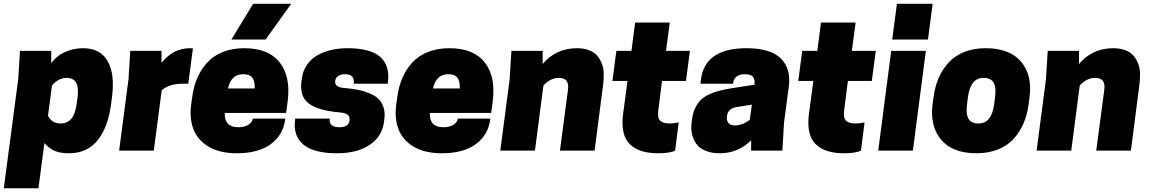

<svg xmlns="http://www.w3.org/2000/svg" viewBox="-47 -800 6121 1020"><path d="M157.2 200.2H-26.9L49.8 -379.9L59.1 -529.8H225.1V-464.8Q253.9 -503.4 298.3 -523.7Q342.8 -543.9 395 -543.9Q485.8 -543.9 524.9 -475.1Q564 -406.2 547.9 -284.2L543 -246.1Q535.2 -187.5 518.6 -141.1Q502 -94.7 475.3 -59.3Q448.7 -23.9 409.4 -4.9Q370.1 14.2 320.8 14.2Q268.1 14.2 238.8 -0.7Q209.5 -15.6 189 -40ZM229 -345.2 208 -185.1Q229 -144 273.9 -144Q311 -144 332 -169.2Q353 -194.3 359.9 -246.1L365.2 -284.2Q378.4 -386.2 307.1 -386.2Q262.2 -386.2 229 -345.2Z M962.9 -543.9Q973.1 -543.9 978 -543L953.1 -355H922.9Q881.8 -355 853.3 -344.2Q824.7 -333.5 812 -319.8L770 0H585.9L635.7 -379.9L645 -529.8H811V-465.8Q872.1 -543.9 962.9 -543.9Z M1297.9 -779.8H1500L1363.8 -589.8H1182.1ZM1473.1 -200.2H1147Q1144.5 -124 1218.8 -124Q1252 -124 1272.7 -137.2Q1293.5 -150.4 1295.9 -169.9H1468.8L1467.8 -163.1Q1456.1 -81.1 1390.4 -33.4Q1324.7 14.2 1210.9 14.2Q1121.1 14.2 1062.5 -20Q1003.9 -54.2 981.2 -112.1Q958.5 -169.9 968.8 -246.1L974.1 -284.2Q981.4 -340.3 1001.5 -386.5Q1021.5 -432.6 1054.7 -468.5Q1087.9 -504.4 1137.9 -524.2Q1188 -543.9 1251 -543.9Q1379.9 -543.9 1439.2 -467.8Q1498.5 -391.6 1481 -259.8ZM1245.1 -405.8Q1180.7 -405.8 1164.1 -330.1H1306.2Q1307.6 -369.1 1293.5 -387.5Q1279.3 -405.8 1245.1 -405.8Z M1755.4 -124Q1785.2 -124 1797.9 -136Q1810.5 -147.9 1810.5 -165Q1810.5 -183.1 1798.8 -191.7Q1787.1 -200.2 1755.4 -203.1Q1643.6 -212.9 1593.8 -249.8Q1543.9 -286.6 1554.7 -369.1L1556.6 -383.8Q1562 -424.3 1583.7 -455.8Q1605.5 -487.3 1638.7 -506.1Q1671.9 -524.9 1712.2 -534.4Q1752.4 -543.9 1798.3 -543.9Q1920.4 -543.9 1972.9 -497.8Q2025.4 -451.7 2013.7 -362.8L2012.7 -355H1832.5Q1838.9 -405.8 1785.6 -405.8Q1762.2 -405.8 1747.8 -394.8Q1733.4 -383.8 1733.4 -365.2Q1733.4 -350.1 1745.8 -342Q1758.3 -334 1787.6 -332Q1827.1 -328.6 1857.9 -322.3Q1888.7 -315.9 1917.5 -303.7Q1946.3 -291.5 1964.1 -273.9Q1981.9 -256.3 1990.7 -228.5Q1999.5 -200.7 1994.6 -165L1992.7 -149.9Q1982.4 -74.7 1916.7 -30.3Q1851.1 14.2 1742.7 14.2Q1619.6 14.2 1564.7 -32Q1509.8 -78.1 1520.5 -162.1L1521.5 -169.9H1704.6Q1701.7 -147.9 1714.4 -136Q1727.1 -124 1755.4 -124Z M2562.5 -200.2H2236.3Q2233.9 -124 2308.1 -124Q2341.3 -124 2362.1 -137.2Q2382.8 -150.4 2385.3 -169.9H2558.1L2557.1 -163.1Q2545.4 -81.1 2479.7 -33.4Q2414.1 14.2 2300.3 14.2Q2210.4 14.2 2151.9 -20Q2093.3 -54.2 2070.6 -112.1Q2047.9 -169.9 2058.1 -246.1L2063.5 -284.2Q2070.8 -340.3 2090.8 -386.5Q2110.8 -432.6 2144 -468.5Q2177.2 -504.4 2227.3 -524.2Q2277.3 -543.9 2340.3 -543.9Q2469.2 -543.9 2528.6 -467.8Q2587.9 -391.6 2570.3 -259.8ZM2334.5 -405.8Q2270 -405.8 2253.4 -330.1H2395.5Q2397 -369.1 2382.8 -387.5Q2368.7 -405.8 2334.5 -405.8Z M3111.8 0H2927.7L2970.7 -325.2Q2978 -386.2 2922.9 -386.2Q2896 -386.2 2874 -373.3Q2852.1 -360.4 2839.8 -345.2L2794.9 0H2610.8L2660.6 -379.9L2669.9 -529.8H2835.9V-460Q2906.7 -543.9 3018.1 -543.9Q3054.2 -543.9 3081.8 -533.4Q3109.4 -522.9 3125 -504.9Q3140.6 -486.8 3150.1 -462.6Q3159.7 -438.5 3160.2 -411.1Q3160.6 -383.8 3157.7 -355Z M3491.2 -529.8H3618.2L3597.2 -370.1H3470.2L3450.2 -214.8Q3444.8 -172.9 3460.4 -158.4Q3476.1 -144 3511.2 -144Q3522.5 -144 3538.6 -146.2Q3554.7 -148.4 3558.6 -149.9L3539.6 0Q3511.2 14.2 3448.2 14.2Q3347.2 14.2 3298.1 -34.9Q3249 -84 3263.2 -194.8L3286.6 -370.1H3206.5L3227.5 -529.8H3307.6L3327.1 -680.2H3511.2Z M3943.4 0V-54.2Q3872.1 14.2 3777.3 14.2Q3732.4 14.2 3700 0.5Q3667.5 -13.2 3651.1 -37.1Q3634.8 -61 3628.9 -89.6Q3623 -118.2 3627.4 -150.9L3629.4 -166Q3633.8 -199.7 3645.8 -225.1Q3657.7 -250.5 3674.8 -267.8Q3691.9 -285.2 3718.3 -297.6Q3744.6 -310.1 3772.7 -317.4Q3800.8 -324.7 3839.4 -331.1L3961.4 -350.1Q3964.4 -379.4 3952.6 -392.6Q3940.9 -405.8 3909.2 -405.8Q3879.4 -405.8 3864 -391.4Q3848.6 -377 3847.2 -355H3674.3L3675.3 -366.2Q3690.9 -543.9 3918.5 -543.9Q4044.9 -543.9 4100.6 -490Q4156.2 -436 4143.6 -339.8L4118.2 -149.9L4109.4 0ZM3857.4 -133.8Q3879.9 -133.8 3901.6 -142.8Q3923.3 -151.9 3936.5 -165L3947.3 -244.1L3870.1 -231.9Q3820.3 -225.1 3815.4 -185.1L3814.5 -175.8Q3813 -158.2 3823.2 -146Q3833.5 -133.8 3857.4 -133.8Z M4478.5 -529.8H4605.5L4584.5 -370.1H4457.5L4437.5 -214.8Q4432.1 -172.9 4447.8 -158.4Q4463.4 -144 4498.5 -144Q4509.8 -144 4525.9 -146.2Q4542 -148.4 4545.9 -149.9L4526.9 0Q4498.5 14.2 4435.5 14.2Q4334.5 14.2 4285.4 -34.9Q4236.3 -84 4250.5 -194.8L4273.9 -370.1H4193.8L4214.8 -529.8H4294.9L4314.5 -680.2H4498.5Z M4618.7 0 4687.5 -529.8H4871.6L4802.7 0ZM4907.7 -779.8 4882.8 -589.8H4692.9L4717.8 -779.8Z M5422.4 -284.2 5417.5 -246.1Q5410.2 -189.9 5390.1 -143.6Q5370.1 -97.2 5336.9 -61.3Q5303.7 -25.4 5253.7 -5.6Q5203.6 14.2 5140.6 14.2Q5013.2 14.2 4952.9 -57.6Q4892.6 -129.4 4907.2 -246.1L4912.6 -284.2Q4919.9 -340.3 4939.9 -386.5Q4960 -432.6 4993.2 -468.5Q5026.4 -504.4 5076.4 -524.2Q5126.5 -543.9 5189.5 -543.9Q5316.9 -543.9 5377.4 -472.4Q5438 -400.9 5422.4 -284.2ZM5095.2 -284.2 5090.3 -246.1Q5083.5 -194.8 5097.9 -169.4Q5112.3 -144 5151.4 -144Q5221.2 -144 5234.4 -246.1L5239.3 -284.2Q5246.1 -335.4 5231.7 -360.8Q5217.3 -386.2 5178.2 -386.2Q5108.4 -386.2 5095.2 -284.2Z M5960.9 0H5776.9L5819.8 -325.2Q5827.1 -386.2 5772 -386.2Q5745.1 -386.2 5723.1 -373.3Q5701.2 -360.4 5689 -345.2L5644 0H5460L5509.8 -379.9L5519 -529.8H5685.1V-460Q5755.9 -543.9 5867.2 -543.9Q5903.3 -543.9 5930.9 -533.4Q5958.5 -522.9 5974.1 -504.9Q5989.7 -486.8 5999.3 -462.6Q6008.8 -438.5 6009.3 -411.1Q6009.8 -383.8 6006.8 -355Z"/></svg>

Font: Cooper Hewitt
Style: Heavy Italic
Weight: 714
Designer: Village Type and Design LLC
Foundry: Cooper Hewitt Smithsonian Design Museum
Version: 1.000